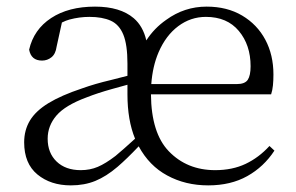

<svg xmlns="http://www.w3.org/2000/svg" viewBox="-20 -546 893 580"><path d="M194 14Q133 14 93 -19Q53 -52 53 -116Q53 -153 70.5 -182Q88 -211 126.5 -234.5Q165 -258 228 -279Q267 -293 314 -304Q340 -311 365 -317V-354Q365 -411 352.5 -441.5Q340 -472 314.5 -483.5Q289 -495 250 -495Q220 -495 190 -487Q179 -484 167 -478L151 -405Q148 -383 135.5 -373Q123 -363 107 -363Q74 -363 68 -396Q82 -457 134.5 -491.5Q187 -526 267 -526Q343 -526 384 -491Q412 -467 422 -424Q446 -461 482 -486Q537 -526 604 -526Q666 -526 711.5 -499Q757 -472 781.5 -426Q806 -380 806 -321Q806 -303 804.5 -288Q803 -273 799 -261H436Q437 -144 490 -89Q545 -32 630 -32Q682 -32 722 -51Q762 -70 794 -105L809 -91Q777 -42 727 -14Q677 14 609 14Q540 14 485 -16Q431 -45 399 -104Q364 -67 335 -42Q301 -13 268 0.5Q235 14 194 14ZM437 -292H695Q720 -292 728.5 -305Q737 -318 737 -346Q737 -410 701.5 -452.5Q666 -495 602 -495Q556 -495 518.5 -467Q481 -439 459 -388Q441 -346 437 -292ZM365 -290Q342 -284 318 -277Q275 -265 242 -252Q177 -228 150.5 -197Q124 -166 124 -127Q124 -84 151 -58Q178 -32 224 -32Q252 -32 275.5 -42Q299 -52 329 -75Q353 -95 388 -127Q365 -183 365 -261Z"/></svg>

Font: Early Summer Mincho Light
Style: Regular
Weight: 300
Designer: GuiWonder
Version: Version 1.002